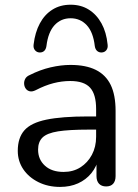

<svg xmlns="http://www.w3.org/2000/svg" viewBox="-20 -764 570 794"><path d="M228.5 9Q178.5 9 138.8 -10.8Q99 -30.5 76.2 -64.2Q53.5 -98 53.5 -140Q53.5 -194 80.8 -225Q108 -256 171.8 -269.2Q235.5 -282.5 345 -282.5H390.5V-228H346.5Q266 -228 220.2 -220.8Q174.5 -213.5 156 -195.5Q137.5 -177.5 137.5 -145Q137.5 -104.5 165.8 -78.8Q194 -53 243 -53Q282.5 -53 312.5 -72Q342.5 -91 360 -123.8Q377.5 -156.5 377.5 -198.5V-313Q377.5 -374 352.5 -401.5Q327.5 -429 270.5 -429Q236 -429 201 -420Q166 -411 127.5 -391Q113.5 -384 103 -386.5Q92.5 -389 86.5 -397.5Q80.5 -406 79.8 -416.8Q79 -427.5 84.2 -437.8Q89.5 -448 102.5 -453.5Q146 -475.5 189.2 -485.5Q232.5 -495.5 271.5 -495.5Q335 -495.5 376.2 -475Q417.5 -454.5 437.8 -412.8Q458 -371 458 -305.5V-36Q458 -15.5 448 -4.2Q438 7 419 7Q400 7 389.5 -4.2Q379 -15.5 379 -36V-112.5H388.5Q380 -75 357.8 -47.8Q335.5 -20.5 302.8 -5.8Q270 9 228.5 9ZM143.5 -547Q132 -547.5 124.5 -556.5Q117 -565.5 119 -580Q125 -630.5 144.8 -667.2Q164.5 -704 196.8 -724.2Q229 -744.5 272 -744.5Q315 -744.5 347.2 -724.2Q379.5 -704 399.8 -667.2Q420 -630.5 425 -580Q427 -565.5 419.8 -556.5Q412.5 -547.5 400.5 -547Q389.5 -546.5 381.8 -553.2Q374 -560 372 -573.5Q365.5 -631 338.8 -659.8Q312 -688.5 272 -688.5Q232 -688.5 205.5 -659.8Q179 -631 172 -573.5Q170 -560 162.5 -553.2Q155 -546.5 143.5 -547Z"/></svg>

Font: Nunito ExtraLight
Style: Regular
Weight: 200
Designer: Vernon Adams
Foundry: Vernon Adams
Version: Version 3.602;April 4, 2023;FontCreator 14.0.0.2856 64-bit